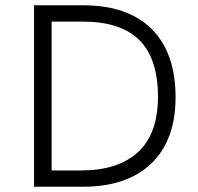

<svg xmlns="http://www.w3.org/2000/svg" viewBox="-20 -710 751 730"><path d="M109.4 0V-689.9H295.4Q466.3 -689.9 556.9 -599.4Q647.5 -508.8 647.5 -339.8Q647.5 -177.7 555.7 -88.9Q463.9 0 294.4 0ZM176.3 -62H288.6Q429.2 -62 504.9 -131.8Q580.6 -201.7 580.6 -342.3Q580.6 -486.8 510 -557.4Q439.5 -627.9 294.4 -627.9H176.3Z"/></svg>

Font: HK Grotesk Legacy
Style: Regular
Weight: 400
Designer: Alfredo Marco Pradil
Foundry: Hanken Design Co.
Version: Version 2.022;PS 002.022;hotconv 1.0.88;makeotf.lib2.5.64775